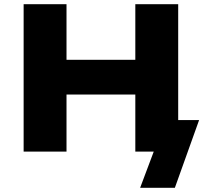

<svg xmlns="http://www.w3.org/2000/svg" viewBox="-20 -725 1002 918"><path d="M650 173 715 0H628V-151H932L816 173ZM93 0V-705H298V-439H627V-705H832V0H627V-273H298V0Z"/></svg>

Font: Nunito Sans 7pt SemiExpanded Black
Style: Regular
Weight: 900
Width: 6
Designer: Vernon Adams
Foundry: Vernon Adams
Version: Version 3.101;gftools[0.9.27]